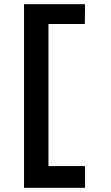

<svg xmlns="http://www.w3.org/2000/svg" viewBox="-20 -672 532 919"><path d="M387 123V227H95V-652H387L386 -557H212V123Z"/></svg>

Font: GFS Neohellenic Rg
Style: Bold
Weight: 700
Designer: Designed by Takis Katsoulidis and George D. Matthiopoulos.
Foundry: Designed by Takis Katsoulidis and George D. Matthiopoulos.
Version: Version 1.0